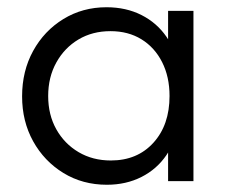

<svg xmlns="http://www.w3.org/2000/svg" viewBox="-20 -500 625 530"><path d="M275 10Q208 10 155 -22.5Q102 -55 71.5 -110Q41 -165 41 -234Q41 -304 71.5 -359.5Q102 -415 155 -447.5Q208 -480 274 -480Q328 -480 370.5 -458.5Q413 -437 439.5 -398.5Q466 -360 472 -309V-162Q466 -111 439.5 -72Q413 -33 370.5 -11.5Q328 10 275 10ZM286 -57Q359 -57 403.5 -106Q448 -155 448 -235Q448 -288 427.5 -328.5Q407 -369 370.5 -391.5Q334 -414 285 -414Q235 -414 196.5 -391Q158 -368 135.5 -327.5Q113 -287 113 -235Q113 -183 135.5 -143Q158 -103 197 -80Q236 -57 286 -57ZM444 0V-126L458 -242L444 -355V-470H514V0Z"/></svg>

Font: Outfit-Light
Style: Regular
Weight: 300
Designer: Rodrigo Fuenzalida
Foundry: fragTYPE
Version: Version 1.000